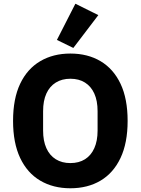

<svg xmlns="http://www.w3.org/2000/svg" viewBox="-20 -997 754 1029"><path d="M357 12Q265 12 195.5 -29Q126 -70 88 -150.5Q50 -231 50 -349Q50 -468 88 -548Q126 -628 195.5 -669Q265 -710 357 -710Q450 -710 519 -669Q588 -628 626 -548Q664 -468 664 -349Q664 -231 626 -150.5Q588 -70 519 -29Q450 12 357 12ZM357 -123Q403 -123 435.5 -143.5Q468 -164 485.5 -203Q503 -242 503 -297V-401Q503 -457 485.5 -495.5Q468 -534 435.5 -554.5Q403 -575 357 -575Q312 -575 279 -554.5Q246 -534 228.5 -495.5Q211 -457 211 -401V-297Q211 -242 228.5 -203Q246 -164 279 -143.5Q312 -123 357 -123ZM507 -916 373 -740 285 -783 384 -977Z"/></svg>

Font: IBM Plex Sans
Style: Bold
Weight: 700
Designer: Mike Abbink, Paul van der Laan, Pieter van Rosmalen
Foundry: Bold Monday
Version: Version 3.201